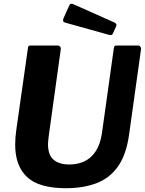

<svg xmlns="http://www.w3.org/2000/svg" viewBox="-20 -982 764 1012"><path d="M660 -270Q645 -165 601 -103.5Q557 -42 487.5 -16Q418 10 328 10Q185 10 122.5 -49Q60 -108 60 -219Q60 -238 61.5 -257.5Q63 -277 66 -298L127 -727Q128 -737 131 -739.5Q134 -742 141 -742H284Q293 -742 297.5 -735Q302 -728 300 -720L237 -266Q236 -254 234.5 -243.5Q233 -233 233 -223Q233 -165 262.5 -140Q292 -115 346 -115Q389 -115 424.5 -131.5Q460 -148 484 -184Q508 -220 517 -278L580 -728Q582 -737 584.5 -739.5Q587 -742 594 -742H708Q716 -742 720.5 -735Q725 -728 723 -720L660 -270ZM345 -953Q348 -960 353 -961.5Q358 -963 364 -961L584 -863Q591 -859 593 -855Q595 -851 592 -843L575 -805Q572 -798 567 -797.5Q562 -797 552 -799L330 -861Q316 -864 313.5 -869.5Q311 -875 314 -884Z"/></svg>

Font: Libre Franklin Thin
Style: Bold Italic
Weight: 700
Italic angle: -8°
Version: Version 3.000